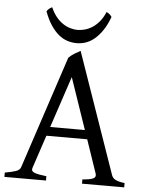

<svg xmlns="http://www.w3.org/2000/svg" viewBox="-57 -888 709 934"><g transform="rotate(5 297.5 -421.0)"><path d="M370.1 -261.2 284.2 -512.2 200.7 -261.2ZM186 -217.3 131.8 -54.2Q127 -39.1 145 -32.2Q163.1 -25.4 203.1 -21V0H0V-21Q33.2 -26.9 52.7 -33.2Q72.3 -39.6 77.1 -54.2L258.8 -604Q270 -616.2 286.6 -626.2Q303.2 -636.2 315.9 -643.1L521 -54.2Q523.4 -47.4 527.8 -42Q532.2 -36.6 539.6 -32.7Q546.9 -28.8 558.1 -25.9Q569.3 -22.9 585 -21V0H378.9V-21Q417 -23.4 431.6 -30.8Q446.3 -38.1 440.9 -54.2L385.3 -217.3ZM451.2 -820.3Q436.5 -780.8 418.2 -753.9Q399.9 -727.1 379.6 -710.2Q359.4 -693.4 337.4 -686Q315.4 -678.7 293.5 -678.7Q269.5 -678.7 247.1 -686Q224.6 -693.4 204.3 -710.2Q184.1 -727.1 166.3 -753.9Q148.4 -780.8 133.8 -820.3Q139.6 -829.1 145.5 -833.7Q151.4 -838.4 159.7 -842.3Q171.9 -814.5 187.7 -795.4Q203.6 -776.4 221.2 -764.9Q238.8 -753.4 257.1 -748.3Q275.4 -743.2 291.5 -743.2Q308.6 -743.2 327.4 -748.3Q346.2 -753.4 364 -764.9Q381.8 -776.4 397.7 -795.4Q413.6 -814.5 425.3 -842.3Q433.6 -838.4 439.5 -833.7Q445.3 -829.1 451.2 -820.3Z"/></g></svg>

Font: Noto Serif Devanagari
Style: Regular
Weight: 400
Designer: Monotype Design Team
Foundry: Monotype Imaging Inc.
Version: Version 1.01